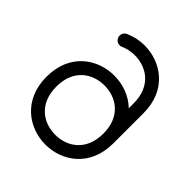

<svg xmlns="http://www.w3.org/2000/svg" viewBox="-219 -960 1131 1131"><g transform="rotate(45 346.5 -394.5)"><path d="M616 -521C616 -716 474 -808 338 -808C296 -808 256 -799 217 -782C202 -775 193 -761 193 -745C193 -722 211 -704 234 -704C241 -704 246 -705 251 -708C278 -720 307 -726 338 -726C438 -726 534 -663 534 -521V-480C481 -531 410 -556 338 -556C201 -556 60 -464 60 -269C60 -74 202 19 338 19C474 19 616 -74 616 -269ZM338 -63C238 -63 142 -126 142 -269C142 -411 238 -474 338 -474C438 -474 534 -411 534 -269C534 -126 438 -63 338 -63Z"/></g></svg>

Font: Fabada
Style: Regular
Weight: 400
Designer: deFharo
Foundry: deFharo.com
Version: Version 4.000 2011 initial release